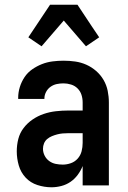

<svg xmlns="http://www.w3.org/2000/svg" viewBox="-20 -785 540 813"><path d="M198 8Q168 8 138.5 -1.5Q109 -11 88.5 -33Q68 -55 59.5 -84.5Q51 -114 51 -144Q51 -171 57.5 -196.5Q64 -222 80 -243Q96 -264 118 -279Q140 -294 165 -302.5Q190 -311 216.5 -314Q243 -317 269 -317H330V-351Q330 -368 325 -383.5Q320 -399 308.5 -410.5Q297 -422 281 -427Q265 -432 249 -432Q234 -432 220 -429Q206 -426 194 -417.5Q182 -409 175 -395.5Q168 -382 168 -368V-366H57V-371Q57 -394 64 -416.5Q71 -439 84 -458.5Q97 -478 116.5 -491.5Q136 -505 157.5 -513.5Q179 -522 202.5 -525Q226 -528 249 -528Q274 -528 298.5 -524.5Q323 -521 345.5 -511Q368 -501 387 -484.5Q406 -468 418.5 -446.5Q431 -425 436 -400.5Q441 -376 441 -351V0H330V-82Q322 -62 309 -44.5Q296 -27 278.5 -15Q261 -3 240 2.5Q219 8 198 8ZM246 -88Q263 -88 280 -94Q297 -100 309 -113.5Q321 -127 325.5 -144.5Q330 -162 330 -180V-221H269Q257 -221 245.5 -220Q234 -219 222.5 -216Q211 -213 200 -208.5Q189 -204 180 -196.5Q171 -189 166.5 -178Q162 -167 162 -155Q162 -140 169 -126Q176 -112 188.5 -103Q201 -94 216 -91Q231 -88 246 -88ZM156 -589 100 -627 192 -765H308L369 -673L400 -627L344 -589L250 -698Z"/></svg>

Font: Iosevka
Style: Bold
Weight: 700
Monospace: yes
Designer: Belleve Invis
Foundry: Belleve Invis
Version: Version 32.5.0; ttfautohint (v1.8.4)